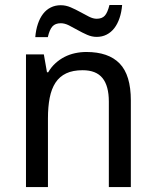

<svg xmlns="http://www.w3.org/2000/svg" viewBox="-20 -756 629 776"><path d="M419.9 0V-345.2Q419.9 -408.7 394.3 -440.4Q368.7 -472.2 314 -472.2Q274.4 -472.2 247.6 -459.5Q220.7 -446.8 204.3 -421.9Q188 -397 180.9 -360.8Q173.8 -324.7 173.8 -277.8V0H85V-536.1H157.2L169.9 -463.9H174.8Q187 -484.9 203.9 -500.2Q220.7 -515.6 240.7 -525.9Q260.7 -536.1 283.2 -541Q305.7 -545.9 329.1 -545.9Q418.5 -545.9 463.6 -499.3Q508.8 -452.6 508.8 -350.1V0ZM370.6 -606.9Q351.1 -606.9 331.8 -615.5Q312.5 -624 293.9 -634.5Q275.4 -645 258.3 -653.6Q241.2 -662.1 225.6 -662.1Q203.6 -662.1 191.9 -649.2Q180.2 -636.2 173.3 -606H122.6Q125 -635.3 133.1 -659.2Q141.1 -683.1 154.1 -700Q167 -716.8 185.1 -725.8Q203.1 -734.9 225.6 -734.9Q246.1 -734.9 265.9 -726.3Q285.6 -717.8 304.2 -707.5Q322.8 -697.3 339.6 -688.7Q356.4 -680.2 370.6 -680.2Q392.6 -680.2 403.8 -692.9Q415 -705.6 422.4 -735.8H473.6Q471.2 -706.5 463.1 -682.9Q455.1 -659.2 442.1 -642.3Q429.2 -625.5 411.1 -616.2Q393.1 -606.9 370.6 -606.9Z"/></svg>

Font: WenQuanYi Micro Hei
Style: Regular
Weight: 400
Foundry: Ascender Corporation
Version: Version 0.2.0-beta